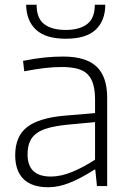

<svg xmlns="http://www.w3.org/2000/svg" viewBox="-20 -783 548 808"><path d="M183 5Q114 5 79 -29.5Q44 -64 44 -130Q44 -208 92.5 -247Q141 -286 249 -296L380 -307V-363Q380 -401 372.5 -427.5Q365 -454 348.5 -470.5Q332 -487 305 -494Q278 -501 239 -501Q204 -501 167 -496.5Q130 -492 82 -483L77 -527Q128 -537 167.5 -541Q207 -545 246 -545Q341 -545 386 -503Q431 -461 431 -372V0H388L381 -69H377Q323 -34 275 -14.5Q227 5 183 5ZM194 -40Q236 -40 283.5 -59.5Q331 -79 380 -111V-269L261 -258Q215 -253 183.5 -244.5Q152 -236 132.5 -221Q113 -206 104.5 -184.5Q96 -163 96 -133Q96 -40 194 -40ZM257 -620Q172 -620 131.5 -658Q91 -696 90 -763H134Q134 -706 166 -681.5Q198 -657 257 -657Q314 -657 346.5 -681.5Q379 -706 379 -763H423Q423 -696 382.5 -658Q342 -620 257 -620Z"/></svg>

Font: Encode Sans Normal
Style: ExtraLight
Weight: 200
Designer: Pablo Impallari, Andres Torresi
Foundry: Pablo Impallari, Andres Torresi
Version: Version 1.000; ttfautohint (v1.00) -l 8 -r 50 -G 200 -x 14 -